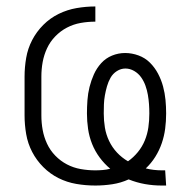

<svg xmlns="http://www.w3.org/2000/svg" viewBox="-20 -562 590 594"><path d="M480 12Q454 12 428.5 7.5Q403 3 378 -7Q354 4 327.5 8Q301 12 275 12Q245 12 216 7Q187 2 161 -11Q135 -24 114 -45Q93 -66 79.5 -92Q66 -118 61 -147Q56 -176 56 -205V-325Q56 -354 61 -383Q66 -412 79.5 -438Q93 -464 114 -485Q135 -506 161.5 -519Q188 -532 217 -537Q246 -542 275 -542V-495Q252 -495 229.5 -491Q207 -487 187 -476.5Q167 -466 151 -449.5Q135 -433 125.5 -412.5Q116 -392 112 -370Q108 -348 108 -325V-205Q108 -182 112 -160Q116 -138 125.5 -117.5Q135 -97 151 -80.5Q167 -64 187 -53.5Q207 -43 229.5 -39Q252 -35 275 -35Q286 -35 298 -36Q310 -37 321 -40Q303 -55 288.5 -74.5Q274 -94 265 -116.5Q256 -139 252.5 -163Q249 -187 249 -211Q249 -231 250.5 -252Q252 -273 257 -293Q262 -313 270.5 -332Q279 -351 293 -366.5Q307 -382 326.5 -390Q346 -398 367 -398Q388 -398 408.5 -390.5Q429 -383 444 -368Q459 -353 469 -334Q479 -315 484.5 -294.5Q490 -274 492 -253Q494 -232 494 -211Q494 -187 491 -164Q488 -141 480.5 -119Q473 -97 460.5 -77Q448 -57 431 -41Q443 -38 455.5 -36.5Q468 -35 481 -35H491L494 12ZM376 -63Q393 -75 406.5 -91.5Q420 -108 428 -127.5Q436 -147 439 -168Q442 -189 442 -211Q442 -225 441 -239.5Q440 -254 437.5 -268.5Q435 -283 430 -297Q425 -311 416.5 -323Q408 -335 395 -342.5Q382 -350 368 -350Q354 -350 341.5 -342Q329 -334 322 -321.5Q315 -309 311 -295Q307 -281 304.5 -267Q302 -253 301.5 -239Q301 -225 301 -211Q301 -189 304.5 -167.5Q308 -146 317.5 -126Q327 -106 342 -90Q357 -74 376 -63Z"/></svg>

Font: Lode Dark
Style: Regular
Weight: 400
Monospace: yes
Designer: Belleve Invis
Foundry: Belleve Invis
Version: Version 29.2.0; ttfautohint (v1.8.3)